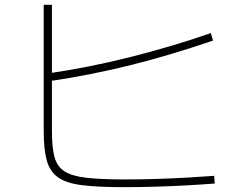

<svg xmlns="http://www.w3.org/2000/svg" viewBox="-20 -767 1040 795"><path d="M495 8Q388 8 321.5 0Q255 -8 220.5 -32.5Q186 -57 173.5 -103Q161 -149 161 -224V-747H195V-224Q195 -157 205.5 -117.5Q216 -78 246.5 -58Q277 -38 337 -31Q397 -24 499 -24Q561 -24 626 -26Q691 -28 753 -31.5Q815 -35 867 -39L869 -7Q817 -3 753.5 0.5Q690 4 623.5 6Q557 8 495 8ZM180 -463Q267 -476 350 -492.5Q433 -509 514.5 -529.5Q596 -550 680 -574.5Q764 -599 853 -630L862 -599Q687 -539 523.5 -498Q360 -457 185 -431Z"/></svg>

Font: M PLUS 1 Code ExtraLight
Style: Regular
Weight: 250
Designer: Coji Morishita
Foundry: UNDERFOREST DESIGN
Version: Version 1.002